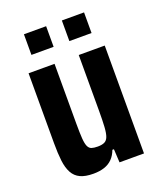

<svg xmlns="http://www.w3.org/2000/svg" viewBox="-130 -763 713 853"><g transform="rotate(-20 227.0 -336.0)"><path d="M164.6 8Q126.2 8 102.8 -3.1Q79.3 -14.1 66.7 -37.3Q54 -60.4 49.7 -95.8Q45.5 -131.2 45.5 -179.4V-510H168.3V-226.7Q168.3 -182.6 170.2 -156.8Q172.1 -131 178 -118.5Q183.9 -106 194.7 -102.5Q205.5 -98.9 223.5 -98.9Q243.1 -98.9 255.1 -104.5Q267.1 -110.1 273 -125.4Q278.9 -140.8 280.8 -170.3Q282.7 -199.9 282.7 -247.5V-510H405.6V0H289.9L286.4 -63.2H279.1Q270.1 -38.8 254.5 -22.9Q238.9 -7 216.4 0.5Q193.9 8 164.6 8ZM85.4 -582.4V-679.9H190.3V-582.4ZM264.7 -582.4V-679.9H369.6V-582.4Z"/></g></svg>

Font: Saira Thin Condensed
Style: Regular
Weight: 100
Width: 3
Version: Version 1.101